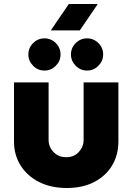

<svg xmlns="http://www.w3.org/2000/svg" viewBox="-20 -927 654 960"><path d="M314 13Q234 13 174.5 -17.5Q115 -48 82.5 -100.5Q50 -153 50 -219V-515H223V-227Q223 -193 247.5 -167Q272 -141 311 -141Q350 -141 374 -167Q398 -193 398 -227V-515H572V-219Q572 -153 541 -100.5Q510 -48 452 -17.5Q394 13 314 13ZM415.3 -574.2Q382.1 -574.2 358.5 -598.3Q334.8 -622.3 334.8 -654.7Q334.8 -687.9 358.5 -711.5Q382.1 -735.2 415.3 -735.2Q448.5 -735.2 472.1 -711.5Q495.8 -687.9 495.8 -654.7Q495.8 -622.3 472.1 -598.3Q448.5 -574.2 415.3 -574.2ZM202.3 -574.2Q169.1 -574.2 145.5 -598.3Q121.8 -622.3 121.8 -654.7Q121.8 -687.9 145.5 -711.5Q169.1 -735.2 202.3 -735.2Q235.5 -735.2 259.1 -711.5Q282.8 -687.9 282.8 -654.7Q282.8 -622.3 259.1 -598.3Q235.5 -574.2 202.3 -574.2ZM234 -775 324 -907H469L379 -775Z"/></svg>

Font: MuseoModerno ExtraBold
Style: Regular
Weight: 800
Designer: Pablo Cosgaya, Héctor Gatti, Marcela Romero, and the Authors of The MuseoModerno Project.
Foundry: Omnibus-Type Team
Version: Version 1.001